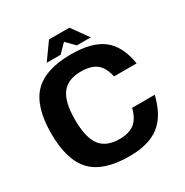

<svg xmlns="http://www.w3.org/2000/svg" viewBox="-199 -1029 1163 1208"><g transform="rotate(-30 383.0 -425.0)"><path d="M562 -236H726Q694 -102 616 -41Q538 20 396 20Q209 20 124.5 -68Q40 -156 40 -350Q40 -544 124.5 -632Q209 -720 396 -720Q549 -720 627 -659Q705 -598 726 -464H562Q547 -534 508 -564.5Q469 -595 396 -595Q300 -595 256.5 -537Q213 -479 213 -350Q213 -221 256.5 -163Q300 -105 396 -105Q466 -105 505 -135.5Q544 -166 562 -236ZM558 -750H457L398 -810L339 -750H238L324 -870H472Z"/></g></svg>

Font: Fivo Sans
Style: Regular
Weight: 700
Designer: Alexander Slobzheninov
Foundry: Alexander Slobzheninov
Version: 1.0